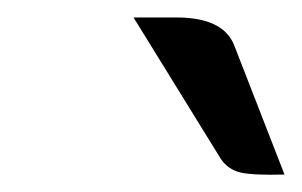

<svg xmlns="http://www.w3.org/2000/svg" viewBox="-20 -751 346 220"><path d="M233 -569 133 -731H182Q235 -731 248 -700L306 -551Q269 -550 255 -553.5Q241 -557 233 -569Z"/></svg>

Font: K2D Light
Style: Italic
Weight: 300
Italic angle: -10°
Designer: Katatrad Aksorn Co.,Ltd.
Foundry: Cadson Demak Co.,Ltd.
Version: Version 1.000; ttfautohint (v1.6)